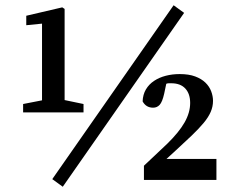

<svg xmlns="http://www.w3.org/2000/svg" viewBox="-20 -686 911 731"><path d="M179 -4 641 -666 681 -637 219 25ZM298 -290V-258H68V-290L140 -304V-596L80 -590V-626L217 -658L226 -652V-305ZM804 -81V-1H528V-55L617 -139Q661 -182 682.5 -219.5Q704 -257 704 -294Q704 -329 685.5 -349Q667 -369 632 -369Q627 -369 622.5 -369Q618 -369 613 -367L605 -329Q598 -298 588 -287Q578 -276 563 -276Q536 -276 523 -300Q524 -326 535.5 -345.5Q547 -365 566.5 -378Q586 -391 611 -397.5Q636 -404 664 -404Q699 -404 723 -395Q747 -386 762 -371.5Q777 -357 784 -338.5Q791 -320 791 -302Q791 -280 782 -259.5Q773 -239 755 -217.5Q737 -196 710.5 -170.5Q684 -145 650 -114L614 -81Z"/></svg>

Font: Source Serif Pro Semibold
Style: Regular
Weight: 600
Designer: Frank Grießhammer
Foundry: Adobe Systems Incorporated
Version: Version 1.014;PS Version 1.0;hotconv 1.0.73;makeotf.lib2.5.5